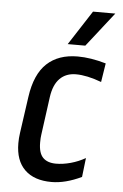

<svg xmlns="http://www.w3.org/2000/svg" viewBox="-51 -722 496 772"><g transform="rotate(5 196.5 -336.5)"><path d="M40 -132Q40 -152 43 -173L64 -321Q77 -413 123.5 -456.5Q170 -500 248 -500Q300 -500 362 -482L350 -406Q291 -428 247 -428Q207 -428 182 -403Q157 -378 150 -328L129 -174Q127 -162 127 -142Q127 -100 145 -81.5Q163 -63 198 -63Q226 -63 257 -71.5Q288 -80 316 -96L307 -19Q242 12 186 12Q116 12 78 -25Q40 -62 40 -132ZM274 -546H203L293 -685H383Z"/></g></svg>

Font: Ropa Sans
Style: Italic
Weight: 400
Version: Version 1.100